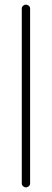

<svg xmlns="http://www.w3.org/2000/svg" viewBox="-20 -788 224 829"><path d="M92 21Q85 21 79.5 16Q74 11 74 4V-751Q74 -758 79.5 -763Q85 -768 92 -768Q99 -768 104.5 -763Q110 -758 110 -751V4Q110 11 104.5 16Q99 21 92 21Z"/></svg>

Font: Dosis ExtraLight
Style: Regular
Weight: 250
Designer: EdgarTolentino, PabloImpallari, IginoMarini
Foundry: EdgarTolentino, PabloImpallari, IginoMarini
Version: Version 3.001; ttfautohint (v1.8.2)